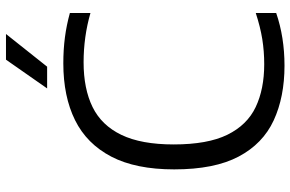

<svg xmlns="http://www.w3.org/2000/svg" viewBox="-188 -798 994 658"><g transform="rotate(-90 309.0 -469.0)"><path d="M413 9Q305.5 9 225.5 -28Q145.5 -65 101.5 -148Q57.5 -231 57.5 -369Q57.5 -500.5 101.2 -584.5Q145 -668.5 226.2 -708.8Q307.5 -749 421 -749Q468 -749 510 -743.5Q552 -738 593.5 -726.5V-656Q512 -679.5 424.5 -679.5Q334 -679.5 271.2 -648.8Q208.5 -618 175.8 -550Q143 -482 143 -371Q143 -254.5 176.2 -186.8Q209.5 -119 271 -89.8Q332.5 -60.5 418 -60.5Q462.5 -60.5 504.2 -67.2Q546 -74 593.5 -89.5V-19.5Q510.5 9 413 9ZM335 -804.5 433.5 -945.5H521.5L409.5 -804.5Z"/></g></svg>

Font: Encode Sans Semi Expanded
Style: Regular
Weight: 400
Width: 6
Designer: Multiple Designers
Foundry: Impallari Type
Version: Version 3.000; ttfautohint (v1.8.3) -l 8 -r 50 -G 200 -x 14 